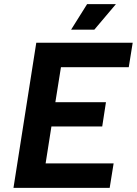

<svg xmlns="http://www.w3.org/2000/svg" viewBox="-20 -906 660 926"><path d="M539 -886H400L323 -763H435ZM601 -582 620 -700H155L45 0H509L528 -118H200L228 -296H473L491 -413H247L274 -582Z"/></svg>

Font: Arthouse Owned
Style: Bold Italic
Weight: 700
Italic angle: -10°
Designer: Jeremy Tribby
Foundry: Tribby Type
Version: Version 1.000;PS 001.000;hotconv 1.0.88;makeotf.lib2.5.64775